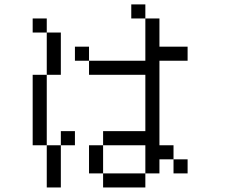

<svg xmlns="http://www.w3.org/2000/svg" viewBox="-20 -832 1040 852"><path d="M812.5 -62.5V-125H750V-62.5ZM312.5 -187.5V-250H250V-187.5H187.5V0H250V-187.5ZM812.5 -562.5V-625H687.5Q687.5 -625 687.5 -750H625V-562.5H375V-500H625Q625 -500 625 -250H437.5V-187.5H375Q375 -187.5 375 -62.5H437.5V0H625V-62.5H437.5Q437.5 -62.5 437.5 -187.5H625Q625 -187.5 625 -62.5H687.5V-125H750V-187.5H687.5Q687.5 -187.5 687.5 -562.5ZM187.5 -187.5V-500H125V-187.5ZM187.5 -500H250V-687.5H187.5ZM375 -562.5V-625H312.5V-562.5ZM187.5 -687.5V-750H125V-687.5ZM625 -750V-812.5H562.5V-750Z"/></svg>

Font: Unifont
Style: Regular
Weight: 500
Version: Version 15.1.04